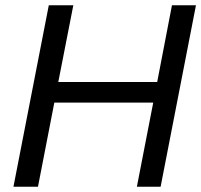

<svg xmlns="http://www.w3.org/2000/svg" viewBox="-20 -708 763 728"><path d="M499 0 561 -319H186L124 0H31L165 -688H258L201 -397H576L632 -688H723L589 0Z"/></svg>

Font: Libra Sans Modern
Style: Italic
Weight: 400
Italic angle: -12°
Foundry: Stefan Peev, Context Ltd
Version: Version 1.000